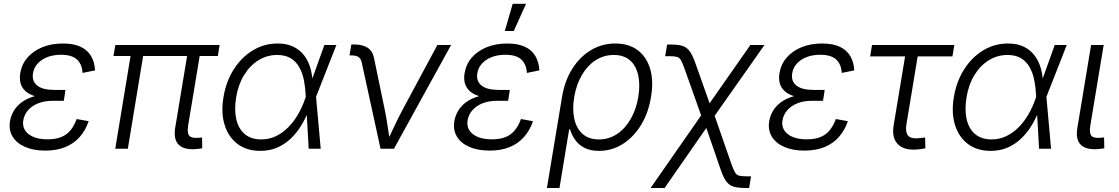

<svg xmlns="http://www.w3.org/2000/svg" viewBox="-20 -773 5817 998"><path d="M215.3 9.8Q153.8 9.8 109.9 -9.5Q65.9 -28.8 45.2 -63.5Q24.4 -98.1 32.2 -144Q37.1 -172.4 52.5 -198Q67.9 -223.6 95.2 -243.2Q122.6 -262.7 162.8 -273.9Q203.1 -285.2 257.3 -285.2H317.4L311.5 -249H252.4Q212.4 -249 179.9 -236.6Q147.5 -224.1 127 -201.2Q106.4 -178.2 101.1 -147.9Q93.8 -103.5 128.2 -76.2Q162.6 -48.8 227.5 -48.8Q271 -48.8 300 -61.3Q329.1 -73.7 347.7 -97.4Q366.2 -121.1 378.4 -154.3L440.9 -143.1Q424.8 -95.7 394.5 -61.3Q364.3 -26.9 319.6 -8.5Q274.9 9.8 215.3 9.8ZM254.4 -261.7Q201.2 -261.7 166.3 -271.7Q131.3 -281.7 112.1 -299.6Q92.8 -317.4 86.7 -341.3Q80.6 -365.2 85.4 -393.1Q93.3 -440.4 123.8 -474.9Q154.3 -509.3 201.4 -528.1Q248.5 -546.9 307.1 -546.9Q362.8 -546.9 398.7 -530Q434.6 -513.2 453.1 -481.9Q471.7 -450.7 474.1 -407.2L409.2 -394Q406.2 -439.9 379.6 -464.1Q353 -488.3 297.9 -488.3Q238.3 -488.3 198.2 -461.7Q158.2 -435.1 151.4 -391.1Q145 -351.6 173.1 -328.6Q201.2 -305.7 262.7 -305.7H320.3L313.5 -261.7Z M990.2 2.4Q932.1 4.9 906.7 -23.2Q881.3 -51.3 890.6 -108.4L958.5 -518.1H1023.9L958 -121.1Q951.7 -82.5 963.1 -68.4Q974.6 -54.2 1006.3 -56.6Q1015.6 -56.6 1020.3 -57.1Q1024.9 -57.6 1030.3 -58.6L1031.2 -2.4Q1023.9 -1 1013.2 0.5Q1002.4 2 990.2 2.4ZM579.1 0 664.6 -518.1H730L644.5 0ZM569.8 -481.9 579.6 -539.1H1121.6L1112.3 -481.9Z M1333 11.2Q1262.7 11.2 1215.1 -24.4Q1167.5 -60.1 1147.7 -123.3Q1127.9 -186.5 1141.6 -268.1Q1155.3 -350.1 1195.3 -412.8Q1235.4 -475.6 1294.2 -511.2Q1353 -546.9 1422.9 -546.9Q1472.2 -546.9 1506.6 -529.5Q1541 -512.2 1562.5 -482.9Q1584 -453.6 1594 -417Q1604 -380.4 1605.5 -340.8H1627.9L1622.6 -271.5L1647 0H1584.5L1568.8 -280.3Q1566.9 -319.8 1559.6 -356.7Q1552.2 -393.6 1535.9 -423.1Q1519.5 -452.6 1491.5 -470Q1463.4 -487.3 1420.4 -487.3Q1368.2 -487.3 1323.7 -460Q1279.3 -432.6 1248.8 -383.1Q1218.3 -333.5 1207.5 -267.1Q1196.8 -201.2 1208.5 -151.9Q1220.2 -102.5 1252.9 -75.4Q1285.6 -48.3 1337.9 -48.3Q1378.9 -48.3 1414.1 -65.2Q1449.2 -82 1478 -111.1Q1506.8 -140.1 1528.8 -177.7Q1550.8 -215.3 1564.9 -256.8L1666 -539.1H1728.5L1622.1 -268.1L1605 -199.7H1585Q1568.4 -157.7 1545.2 -119.6Q1522 -81.5 1490.7 -52Q1459.5 -22.5 1420.4 -5.6Q1381.3 11.2 1333 11.2Z M1958 0 1859.9 -449.2Q1855.5 -468.3 1843.5 -476.6Q1831.5 -484.9 1808.6 -484.9H1796.9L1806.2 -542H1818.8Q1864.3 -542 1890.4 -525.1Q1916.5 -508.3 1923.8 -472.7L1980 -202.1Q1989.3 -158.2 1995.4 -114Q2001.5 -69.8 2008.3 -28.3H1986.8Q2008.3 -70.3 2028.6 -114.3Q2048.8 -158.2 2072.3 -202.1L2253.4 -539.1H2324.7L2027.8 0Z M2524.9 9.8Q2463.4 9.8 2419.4 -9.5Q2375.5 -28.8 2354.7 -63.5Q2334 -98.1 2341.8 -144Q2346.7 -172.4 2362.1 -198Q2377.4 -223.6 2404.8 -243.2Q2432.1 -262.7 2472.4 -273.9Q2512.7 -285.2 2566.9 -285.2H2627L2621.1 -249H2562Q2522 -249 2489.5 -236.6Q2457 -224.1 2436.5 -201.2Q2416 -178.2 2410.6 -147.9Q2403.3 -103.5 2437.7 -76.2Q2472.2 -48.8 2537.1 -48.8Q2580.6 -48.8 2609.6 -61.3Q2638.7 -73.7 2657.2 -97.4Q2675.8 -121.1 2688 -154.3L2750.5 -143.1Q2734.4 -95.7 2704.1 -61.3Q2673.8 -26.9 2629.2 -8.5Q2584.5 9.8 2524.9 9.8ZM2564 -261.7Q2510.7 -261.7 2475.8 -271.7Q2440.9 -281.7 2421.6 -299.6Q2402.3 -317.4 2396.2 -341.3Q2390.1 -365.2 2395 -393.1Q2402.8 -440.4 2433.3 -474.9Q2463.9 -509.3 2511 -528.1Q2558.1 -546.9 2616.7 -546.9Q2672.4 -546.9 2708.3 -530Q2744.1 -513.2 2762.7 -481.9Q2781.2 -450.7 2783.7 -407.2L2718.8 -394Q2715.8 -439.9 2689.2 -464.1Q2662.6 -488.3 2607.4 -488.3Q2547.9 -488.3 2507.8 -461.7Q2467.8 -435.1 2460.9 -391.1Q2454.6 -351.6 2482.7 -328.6Q2510.7 -305.7 2572.3 -305.7H2629.9L2623 -261.7ZM2604 -611.8 2645 -753.4H2714.4L2650.4 -611.8Z M2822.8 204.1 2901.4 -269Q2915 -352.1 2954.1 -414.6Q2993.2 -477.1 3051 -512Q3108.9 -546.9 3178.7 -546.9Q3248 -546.9 3294.2 -512.5Q3340.3 -478 3359.1 -416.3Q3377.9 -354.5 3364.3 -271.5Q3351.1 -187.5 3312.3 -123.8Q3273.4 -60.1 3217 -24.4Q3160.6 11.2 3093.8 11.2Q3046.9 11.2 3016.4 -5.4Q2985.8 -22 2968.3 -47.9Q2950.7 -73.7 2942.9 -101.1H2938.5L2888.2 204.1ZM3092.8 -48.3Q3146 -48.3 3188.2 -76.9Q3230.5 -105.5 3259 -155.8Q3287.6 -206.1 3297.9 -269.5Q3308.1 -332.5 3297.4 -381.8Q3286.6 -431.2 3254.9 -459.2Q3223.1 -487.3 3170.4 -487.3Q3118.2 -487.3 3075.7 -459.7Q3033.2 -432.1 3004.6 -383.1Q2976.1 -334 2964.8 -269.5Q2954.1 -204.6 2965.3 -154.5Q2976.6 -104.5 3008.8 -76.4Q3041 -48.3 3092.8 -48.3Z M3361.8 204.1 3649.4 -209H3681.6L3783.2 83.5Q3793.5 111.8 3801.5 124.5Q3809.6 137.2 3823.2 140.4Q3836.9 143.6 3862.8 143.6H3883.8L3874 204.1H3856.4Q3817.9 204.1 3794.4 197.5Q3771 190.9 3755.9 170.9Q3740.7 150.9 3727.1 111.8L3651.4 -107.9L3434.6 204.1ZM3633.8 -147 3537.6 -417.5Q3526.9 -447.8 3519 -460.9Q3511.2 -474.1 3498.3 -477.5Q3485.4 -481 3458.5 -481H3437.5L3447.8 -541.5H3465.8Q3503.9 -541.5 3526.6 -534.7Q3549.3 -527.8 3564.5 -507.3Q3579.6 -486.8 3594.2 -445.8L3668.5 -236.3L3880.4 -539.1H3953.6L3677.7 -147Z M4161.6 9.8Q4100.1 9.8 4056.2 -9.5Q4012.2 -28.8 3991.5 -63.5Q3970.7 -98.1 3978.5 -144Q3983.4 -172.4 3998.8 -198Q4014.2 -223.6 4041.5 -243.2Q4068.8 -262.7 4109.1 -273.9Q4149.4 -285.2 4203.6 -285.2H4263.7L4257.8 -249H4198.7Q4158.7 -249 4126.2 -236.6Q4093.8 -224.1 4073.2 -201.2Q4052.7 -178.2 4047.4 -147.9Q4040 -103.5 4074.5 -76.2Q4108.9 -48.8 4173.8 -48.8Q4217.3 -48.8 4246.3 -61.3Q4275.4 -73.7 4293.9 -97.4Q4312.5 -121.1 4324.7 -154.3L4387.2 -143.1Q4371.1 -95.7 4340.8 -61.3Q4310.5 -26.9 4265.9 -8.5Q4221.2 9.8 4161.6 9.8ZM4200.7 -261.7Q4147.5 -261.7 4112.5 -271.7Q4077.6 -281.7 4058.3 -299.6Q4039.1 -317.4 4033 -341.3Q4026.9 -365.2 4031.7 -393.1Q4039.6 -440.4 4070.1 -474.9Q4100.6 -509.3 4147.7 -528.1Q4194.8 -546.9 4253.4 -546.9Q4309.1 -546.9 4345 -530Q4380.9 -513.2 4399.4 -481.9Q4418 -450.7 4420.4 -407.2L4355.5 -394Q4352.5 -439.9 4325.9 -464.1Q4299.3 -488.3 4244.1 -488.3Q4184.6 -488.3 4144.5 -461.7Q4104.5 -435.1 4097.7 -391.1Q4091.3 -351.6 4119.4 -328.6Q4147.5 -305.7 4209 -305.7H4266.6L4259.8 -261.7Z M4739.3 4.4Q4675.3 7.8 4645 -25.6Q4614.7 -59.1 4625 -121.1L4684.6 -480H4502.9L4512.7 -539.1H4940.4L4930.7 -480H4750L4691.4 -126Q4685.1 -87.9 4699.2 -69.6Q4713.4 -51.3 4750.5 -54.2Q4758.3 -54.7 4768.8 -55.9Q4779.3 -57.1 4788.6 -58.6L4790 -2Q4778.8 0.5 4765.9 2.2Q4752.9 3.9 4739.3 4.4Z M5129.4 11.2Q5059.1 11.2 5011.5 -24.4Q4963.9 -60.1 4944.1 -123.3Q4924.3 -186.5 4938 -268.1Q4951.7 -350.1 4991.7 -412.8Q5031.7 -475.6 5090.6 -511.2Q5149.4 -546.9 5219.2 -546.9Q5268.6 -546.9 5303 -529.5Q5337.4 -512.2 5358.9 -482.9Q5380.4 -453.6 5390.4 -417Q5400.4 -380.4 5401.9 -340.8H5424.3L5418.9 -271.5L5443.4 0H5380.9L5365.2 -280.3Q5363.3 -319.8 5356 -356.7Q5348.6 -393.6 5332.3 -423.1Q5315.9 -452.6 5287.8 -470Q5259.8 -487.3 5216.8 -487.3Q5164.6 -487.3 5120.1 -460Q5075.7 -432.6 5045.2 -383.1Q5014.6 -333.5 5003.9 -267.1Q4993.2 -201.2 5004.9 -151.9Q5016.6 -102.5 5049.3 -75.4Q5082 -48.3 5134.3 -48.3Q5175.3 -48.3 5210.4 -65.2Q5245.6 -82 5274.4 -111.1Q5303.2 -140.1 5325.2 -177.7Q5347.2 -215.3 5361.3 -256.8L5462.4 -539.1H5524.9L5418.5 -268.1L5401.4 -199.7H5381.3Q5364.7 -157.7 5341.6 -119.6Q5318.4 -81.5 5287.1 -52Q5255.9 -22.5 5216.8 -5.6Q5177.7 11.2 5129.4 11.2Z M5679.7 2.4Q5621.1 4.9 5595.7 -22.7Q5570.3 -50.3 5580.1 -108.4L5651.4 -539.1H5716.8L5647.5 -121.1Q5641.1 -82 5652.3 -68.1Q5663.6 -54.2 5695.3 -56.6Q5704.6 -57.1 5709.2 -57.4Q5713.9 -57.6 5718.8 -59.1L5720.2 -2.4Q5712.9 -1 5702.1 0.5Q5691.4 2 5679.7 2.4Z"/></svg>

Font: Inter 18pt Light
Style: Italic
Weight: 300
Italic angle: -9.3988°
Designer: Rasmus Andersson
Foundry: rsms
Version: Version 4.001;git-66647c0bb